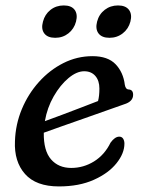

<svg xmlns="http://www.w3.org/2000/svg" viewBox="-20 -675 530 706"><path d="M437.5 -147Q437.5 -111 408.2 -74.5Q379 -38 325 -13.8Q271 10.5 196.5 10.5Q112.5 10.5 72 -35.2Q31.5 -81 35 -156Q37 -217.5 60.2 -273.5Q83.5 -329.5 123 -373.5Q162.5 -417.5 213 -443Q263.5 -468.5 320 -468.5Q376.5 -468.5 405 -438.8Q433.5 -409 439 -363Q442 -346.5 452.5 -346Q469.5 -345.5 469.5 -326.5Q469.5 -301.5 436.5 -291.5Q406.5 -281 367.2 -267Q328 -253 286.5 -238.5Q245 -224 206.8 -210.5Q168.5 -197 141 -187Q140 -121 167.5 -89.2Q195 -57.5 242 -57.5Q287 -57.5 325.8 -81.5Q364.5 -105.5 386.5 -150.5Q402.5 -172.5 418.5 -172.5Q428 -172.5 432.8 -165Q437.5 -157.5 437.5 -147ZM289.5 -413Q262 -413 231.8 -387.8Q201.5 -362.5 177.5 -320.8Q153.5 -279 145 -229.5Q172.5 -239.5 207.2 -252.5Q242 -265.5 277 -279Q312 -292.5 340.5 -303.5Q345.5 -322 345.5 -349.5Q345.5 -378.5 330.5 -395.8Q315.5 -413 289.5 -413ZM183 -536Q155 -536 142.8 -552.2Q130.5 -568.5 138 -595.5Q145 -622.5 165.8 -638.8Q186.5 -655 214.5 -655Q242.5 -655 254.5 -638.8Q266.5 -622.5 259.5 -595.5Q252.5 -569 231.8 -552.5Q211 -536 183 -536ZM382.5 -536Q354.5 -536 342.2 -552.2Q330 -568.5 337 -595.5Q344 -622.5 365 -638.8Q386 -655 414 -655Q442 -655 454.2 -638.8Q466.5 -622.5 459.5 -595.5Q452.5 -569 431.5 -552.5Q410.5 -536 382.5 -536Z"/></svg>

Font: Fraunces 9pt SuperSoft
Style: Italic
Weight: 400
Italic angle: -16°
Version: Version 1.000;[b76b70a41]